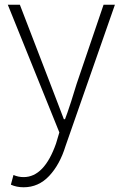

<svg xmlns="http://www.w3.org/2000/svg" viewBox="-20 -550 519 812"><path d="M26 231 37 190Q57 199 80 199Q167 199 217 57L231 10L13 -530H64L193 -195L221 -122L250 -46H255Q262 -63 281 -121L304 -195L418 -530H466L257 68Q233 146 188 194Q143 242 80 242Q50 242 26 231Z"/></svg>

Font: Merged Yaku Han JP ExtraLight
Style: Regular
Weight: 250
Designer: Ryoko NISHIZUKA 西塚涼子 (kana, bopomofo & ideographs); Paul D. Hunt (Latin, Greek & Cyrillic); Sandoll Communications 산돌커뮤니
Foundry: Adobe
Version: Version 2.004